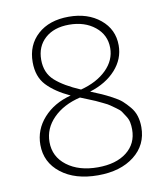

<svg xmlns="http://www.w3.org/2000/svg" viewBox="-81 -772 739 850"><g transform="rotate(-10 288.5 -347.0)"><path d="M292 10Q189 10 126 -39Q63 -88 63 -167Q63 -235 109.5 -287Q156 -339 233 -359Q166 -390 129.5 -429Q93 -468 93 -533Q93 -610 145 -657Q197 -704 285 -704Q370 -704 425.5 -658.5Q481 -613 481 -541Q481 -480 438 -432Q395 -384 321 -361Q353 -348 370 -340.5Q387 -333 414.5 -318.5Q442 -304 456.5 -291Q471 -278 487 -259Q503 -240 510 -217Q517 -194 517 -167Q517 -87 455 -38.5Q393 10 292 10ZM132 -537Q132 -478 171 -443Q210 -408 283 -377Q356 -396 399 -438.5Q442 -481 442 -536Q442 -595 396 -632Q350 -669 280 -669Q212 -669 172 -633Q132 -597 132 -537ZM105 -172Q105 -106 158.5 -65.5Q212 -25 297 -25Q379 -25 427 -62.5Q475 -100 475 -164Q475 -181 472 -196Q469 -211 460 -224.5Q451 -238 445 -247.5Q439 -257 422 -268.5Q405 -280 398 -285.5Q391 -291 367.5 -302Q344 -313 338 -316Q332 -319 304 -330Q276 -341 272 -343Q196 -325 150.5 -279Q105 -233 105 -172Z"/></g></svg>

Font: Cantarell Light
Style: Regular
Weight: 300
Designer: Dave Crossland, Nikolaus Waxweiler, Florian Fecher, Jacques Le Bailly, Eben Sorkin, Alexei Vanyashin, Alexios Zavras, Em
Version: Version 0.303